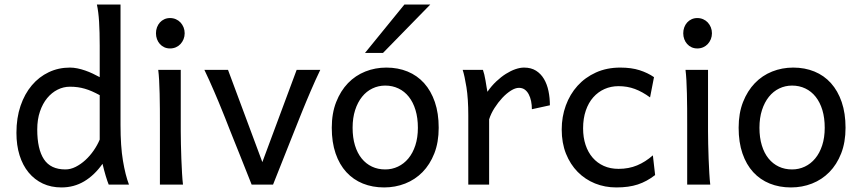

<svg xmlns="http://www.w3.org/2000/svg" viewBox="-20 -801 3741 833"><path d="M412.6 -388.2Q394.5 -397.9 378.9 -404.8Q363.3 -411.6 348.1 -416Q333 -420.4 317.4 -422.6Q301.8 -424.8 283.2 -424.8Q255.4 -424.8 230 -412.1Q204.6 -399.4 184.8 -375.5Q165 -351.6 153.3 -317.1Q141.6 -282.7 141.6 -239.3Q141.6 -153.8 170.7 -109.9Q199.7 -65.9 263.7 -65.9Q286.1 -65.9 308.3 -77.1Q330.6 -88.4 350.3 -106.4Q370.1 -124.5 386.2 -147.7Q402.3 -170.9 412.6 -195.3ZM502.9 -258.8Q502.9 -166.5 513.4 -103.8Q523.9 -41 539.6 0H451.7Q446.3 -12.7 438.7 -37.8Q431.2 -63 424.8 -90.3Q389.6 -40.5 345.2 -14.2Q300.8 12.2 246.6 12.2Q201.7 12.2 165.8 -4.6Q129.9 -21.5 104.2 -52.5Q78.6 -83.5 64.9 -127.2Q51.3 -170.9 51.3 -224.6Q51.3 -289.6 69.1 -341.8Q86.9 -394 118.2 -430.9Q149.4 -467.8 191.7 -487.8Q233.9 -507.8 283.2 -507.8Q298.8 -507.8 315.7 -504.4Q332.5 -501 349.4 -495.1Q366.2 -489.3 382.3 -481.7Q398.4 -474.1 412.6 -466.3V-603Q412.6 -662.1 409.9 -706.3Q407.2 -750.5 400.4 -781.2H502.9Z M656.7 -656.7Q656.7 -670.4 661.1 -682.4Q665.5 -694.3 673.6 -703.4Q681.6 -712.4 692.9 -717.5Q704.1 -722.7 717.8 -722.7Q731.4 -722.7 743.2 -717.5Q754.9 -712.4 763.2 -703.4Q771.5 -694.3 776.4 -682.4Q781.2 -670.4 781.2 -656.7Q781.2 -643.1 776.4 -631.1Q771.5 -619.1 763.2 -610.1Q754.9 -601.1 743.2 -595.9Q731.4 -590.8 717.8 -590.8Q704.1 -590.8 692.9 -595.9Q681.6 -601.1 673.6 -610.1Q665.5 -619.1 661.1 -631.1Q656.7 -643.1 656.7 -656.7ZM764.2 -231.9Q764.2 -208.5 764.9 -176.5Q765.6 -144.5 766.8 -111.8Q768.1 -79.1 769.8 -49.3Q771.5 -19.5 773.9 0H673.8V-258.8Q673.8 -294.4 673.6 -329.1Q673.3 -363.8 672.6 -394.8Q671.9 -425.8 670.4 -452.4Q668.9 -479 666.5 -498H764.2Z M1369.6 -498Q1359.4 -477.1 1348.4 -452.6Q1337.4 -428.2 1327.4 -404.8Q1317.4 -381.3 1308.6 -360.4Q1299.8 -339.4 1293.9 -324.7Q1289.1 -313 1281 -292.7Q1272.9 -272.5 1262.9 -247.3Q1252.9 -222.2 1241.7 -194.1Q1230.5 -166 1219.7 -138.7Q1193.8 -74.2 1164.6 0H1071.8Q1043.5 -70.8 1018.6 -133.8Q1007.8 -160.6 996.6 -188.5Q985.4 -216.3 975.3 -241.9Q965.3 -267.6 956.8 -289.1Q948.2 -310.5 942.4 -324.7Q936.5 -339.4 927.7 -360.6Q918.9 -381.8 908.7 -405.3Q898.4 -428.7 887.7 -452.9Q877 -477.1 866.7 -498H969.2L1118.2 -97.7L1267.1 -498Z M1509.8 -246.6Q1509.8 -204.1 1520 -170.4Q1530.3 -136.7 1549.1 -113.5Q1567.9 -90.3 1593.8 -78.1Q1619.6 -65.9 1651.4 -65.9Q1680.7 -65.9 1706.5 -78.1Q1732.4 -90.3 1751.7 -113.5Q1771 -136.7 1782 -170.4Q1793 -204.1 1793 -246.6Q1793 -289.6 1782.7 -323.5Q1772.5 -357.4 1753.7 -381.1Q1734.9 -404.8 1708.7 -417.2Q1682.6 -429.7 1651.4 -429.7Q1621.6 -429.7 1595.7 -417.2Q1569.8 -404.8 1550.8 -381.1Q1531.7 -357.4 1520.8 -323.5Q1509.8 -289.6 1509.8 -246.6ZM1419.4 -246.6Q1419.4 -309.6 1438.5 -358.2Q1457.5 -406.7 1489.7 -440.2Q1522 -473.6 1564.9 -490.7Q1607.9 -507.8 1656.2 -507.8Q1706.5 -507.8 1748.3 -490.7Q1790 -473.6 1820.1 -440.2Q1850.1 -406.7 1866.7 -358.2Q1883.3 -309.6 1883.3 -246.6Q1883.3 -183.6 1864.3 -135.3Q1845.2 -86.9 1813 -54.2Q1780.8 -21.5 1737.8 -4.6Q1694.8 12.2 1646.5 12.2Q1596.2 12.2 1554.4 -4.6Q1512.7 -21.5 1482.7 -54.2Q1452.6 -86.9 1436 -135.3Q1419.4 -183.6 1419.4 -246.6ZM1846.7 -781.2 1641.6 -571.3H1563.5L1734.4 -781.2Z M2011.7 0V-300.3Q2011.7 -372.6 2003.7 -422.6Q1995.6 -472.7 1987.3 -498H2075.2Q2078.1 -490.2 2081.1 -477.8Q2084 -465.3 2086.4 -451.7Q2088.9 -438 2090.8 -424.8L2094.7 -402.8Q2112.3 -428.2 2133.1 -447.8Q2153.8 -467.3 2175 -480.7Q2196.3 -494.1 2216.6 -501Q2236.8 -507.8 2253.4 -507.8Q2284.2 -507.8 2305.4 -494.4Q2326.7 -481 2340.1 -458.3Q2353.5 -435.5 2359.6 -406Q2365.7 -376.5 2365.7 -344.2L2287.6 -327.1Q2287.6 -345.2 2284.2 -362.1Q2280.8 -378.9 2273.9 -391.8Q2267.1 -404.8 2256.6 -412.4Q2246.1 -419.9 2231.4 -419.9Q2215.8 -419.9 2196.8 -408Q2177.7 -396 2159.4 -376.5Q2141.1 -356.9 2125.5 -332.5Q2109.9 -308.1 2102.1 -283.2V0Z M2822.3 -41.5Q2803.7 -27.3 2785.4 -17.3Q2767.1 -7.3 2747.1 -0.7Q2727.1 5.9 2704.1 9Q2681.2 12.2 2653.8 12.2Q2604.5 12.2 2561.5 -5.1Q2518.6 -22.5 2486.3 -55.2Q2454.1 -87.9 2435.5 -134.3Q2417 -180.7 2417 -239.3Q2417 -294.4 2434.8 -343.3Q2452.6 -392.1 2485.6 -428.7Q2518.6 -465.3 2565.7 -486.6Q2612.8 -507.8 2670.9 -507.8Q2719.7 -507.8 2755.1 -496.3Q2790.5 -484.9 2817.4 -466.3L2800.3 -378.4Q2767.1 -402.8 2734.4 -415Q2701.7 -427.2 2663.6 -427.2Q2630.9 -427.2 2602.8 -414.8Q2574.7 -402.3 2554 -378.9Q2533.2 -355.5 2521.5 -321.3Q2509.8 -287.1 2509.8 -244.1Q2509.8 -204.6 2520.5 -172.4Q2531.2 -140.1 2551.3 -116.9Q2571.3 -93.8 2599.6 -81.1Q2627.9 -68.4 2663.6 -68.4Q2708 -68.4 2744.1 -83.5Q2780.3 -98.6 2812.5 -127Z M2944.3 -656.7Q2944.3 -670.4 2948.7 -682.4Q2953.1 -694.3 2961.2 -703.4Q2969.2 -712.4 2980.5 -717.5Q2991.7 -722.7 3005.4 -722.7Q3019 -722.7 3030.8 -717.5Q3042.5 -712.4 3050.8 -703.4Q3059.1 -694.3 3064 -682.4Q3068.8 -670.4 3068.8 -656.7Q3068.8 -643.1 3064 -631.1Q3059.1 -619.1 3050.8 -610.1Q3042.5 -601.1 3030.8 -595.9Q3019 -590.8 3005.4 -590.8Q2991.7 -590.8 2980.5 -595.9Q2969.2 -601.1 2961.2 -610.1Q2953.1 -619.1 2948.7 -631.1Q2944.3 -643.1 2944.3 -656.7ZM3051.8 -231.9Q3051.8 -208.5 3052.5 -176.5Q3053.2 -144.5 3054.4 -111.8Q3055.7 -79.1 3057.4 -49.3Q3059.1 -19.5 3061.5 0H2961.4V-258.8Q2961.4 -294.4 2961.2 -329.1Q2960.9 -363.8 2960.2 -394.8Q2959.5 -425.8 2958 -452.4Q2956.5 -479 2954.1 -498H3051.8Z M3274.9 -246.6Q3274.9 -204.1 3285.2 -170.4Q3295.4 -136.7 3314.2 -113.5Q3333 -90.3 3358.9 -78.1Q3384.8 -65.9 3416.5 -65.9Q3445.8 -65.9 3471.7 -78.1Q3497.6 -90.3 3516.8 -113.5Q3536.1 -136.7 3547.1 -170.4Q3558.1 -204.1 3558.1 -246.6Q3558.1 -289.6 3547.9 -323.5Q3537.6 -357.4 3518.8 -381.1Q3500 -404.8 3473.9 -417.2Q3447.8 -429.7 3416.5 -429.7Q3386.7 -429.7 3360.8 -417.2Q3335 -404.8 3315.9 -381.1Q3296.9 -357.4 3285.9 -323.5Q3274.9 -289.6 3274.9 -246.6ZM3184.6 -246.6Q3184.6 -309.6 3203.6 -358.2Q3222.7 -406.7 3254.9 -440.2Q3287.1 -473.6 3330.1 -490.7Q3373 -507.8 3421.4 -507.8Q3471.7 -507.8 3513.4 -490.7Q3555.2 -473.6 3585.2 -440.2Q3615.2 -406.7 3631.8 -358.2Q3648.4 -309.6 3648.4 -246.6Q3648.4 -183.6 3629.4 -135.3Q3610.4 -86.9 3578.1 -54.2Q3545.9 -21.5 3502.9 -4.6Q3460 12.2 3411.6 12.2Q3361.3 12.2 3319.6 -4.6Q3277.8 -21.5 3247.8 -54.2Q3217.8 -86.9 3201.2 -135.3Q3184.6 -183.6 3184.6 -246.6Z"/></svg>

Font: Andika Phon
Style: Regular
Weight: 400
Designer: Victor Gaultney, Annie Olsen, Julie Remington, Don Collingsworth, Eric Hays, Becca Hirsbrunner
Foundry: SIL International
Version: Version 5.000